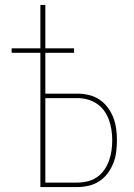

<svg xmlns="http://www.w3.org/2000/svg" viewBox="-20 -755 540 775"><path d="M143 0V-542H27V-560H143V-735H163V-560H279V-542H163V-377H293Q316 -377 339 -371.5Q362 -366 381.5 -353Q401 -340 415 -321Q429 -302 437.5 -280Q446 -258 449 -235Q452 -212 452 -188Q452 -165 449 -141.5Q446 -118 437.5 -96.5Q429 -75 415 -56Q401 -37 381.5 -24Q362 -11 339 -5.5Q316 0 293 0ZM163 -18H293Q313 -18 333.5 -23Q354 -28 371.5 -40Q389 -52 401 -69.5Q413 -87 420 -106.5Q427 -126 430 -146.5Q433 -167 433 -188Q433 -209 430 -230Q427 -251 420 -270.5Q413 -290 401 -307Q389 -324 371.5 -336Q354 -348 333.5 -353.5Q313 -359 293 -359H163Z"/></svg>

Font: Iosevka Curly Thin
Style: Regular
Weight: 100
Monospace: yes
Designer: Belleve Invis
Foundry: Belleve Invis
Version: Version 22.1.2; ttfautohint (v1.8.4)